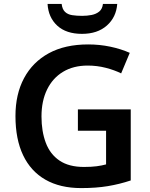

<svg xmlns="http://www.w3.org/2000/svg" viewBox="-20 -951 766 981"><path d="M378 -392H648V-29Q591 -10 531 0Q471 10 395 10Q287 10 212 -33Q137 -76 98 -158Q59 -240 59 -358Q59 -470 103 -552Q147 -634 229.5 -679Q312 -724 431 -724Q489 -724 543.5 -712.5Q598 -701 643 -681L599 -576Q565 -593 520.5 -604.5Q476 -616 428 -616Q355 -616 302 -584Q249 -552 220.5 -493.5Q192 -435 192 -356Q192 -280 214 -221.5Q236 -163 284 -130.5Q332 -98 409 -98Q447 -98 473.5 -101.5Q500 -105 522 -111V-283H378ZM579 -931Q574 -863 526 -820.5Q478 -778 399 -778Q318 -778 272.5 -820Q227 -862 223 -931H295Q298 -904 312 -890.5Q326 -877 349 -873.5Q372 -870 400 -870Q425 -870 448 -874.5Q471 -879 487 -892Q503 -905 506 -931Z"/></svg>

Font: Noto Sans Cham SemiBold
Style: Regular
Weight: 600
Version: Version 2.002